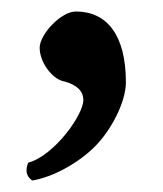

<svg xmlns="http://www.w3.org/2000/svg" viewBox="-20 -147 284 334"><path d="M112 -127C86 -127 49 -87 49 -64C49 -39 70 -11 89 -6C102 -3 125 5 125 27C125 53 74 124 29 136C24 149 25 159 36 167C73 161 117 136 145 108C173 80 199 31 199 -4C199 -86 166 -127 112 -127Z"/></svg>

Font: Libertinus Serif
Style: Bold
Weight: 700
Designer: Philipp H. Poll, Khaled Hosny
Foundry: Caleb Maclennan
Version: Version 7.050;RELEASE